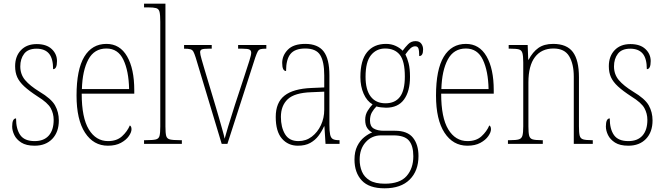

<svg xmlns="http://www.w3.org/2000/svg" viewBox="-20 -780 3601 1041"><path d="M168 10Q122 10 95.5 -7Q69 -24 57.5 -48Q46 -72 46 -94Q46 -138 67 -138Q67 -80 90 -47.5Q113 -15 168 -15Q218 -15 244.5 -45Q271 -75 271 -130Q271 -164 255 -193.5Q239 -223 184 -257Q138 -287 111.5 -311.5Q85 -336 73.5 -361.5Q62 -387 62 -421Q62 -475 93.5 -508Q125 -541 179 -541Q232 -541 260.5 -514Q289 -487 289 -449Q289 -405 268 -405Q268 -463 245.5 -489.5Q223 -516 178 -516Q132 -516 111 -488.5Q90 -461 90 -420Q90 -377 116 -346Q142 -315 194 -283Q258 -245 278.5 -208.5Q299 -172 299 -127Q299 -64 263.5 -27Q228 10 168 10Z M565 10Q487 10 441 -60.5Q395 -131 395 -262Q395 -403 437 -472.5Q479 -542 557 -542Q630 -542 669 -474.5Q708 -407 708 -291V-272H423Q423 -142 461.5 -78.5Q500 -15 566 -15Q613 -15 641.5 -41Q670 -67 684 -100Q693 -95 693 -79Q693 -63 678.5 -42Q664 -21 635.5 -5.5Q607 10 565 10ZM680 -297Q678 -395 649 -456Q620 -517 557 -517Q491 -517 459 -457.5Q427 -398 424 -297Z M761 0V-20H772Q809 -20 825 -24Q841 -28 845 -43.5Q849 -59 849 -94V-662Q849 -699 845 -715.5Q841 -732 826.5 -736Q812 -740 782 -740H761V-760H877V-94Q877 -59 881 -43.5Q885 -28 901.5 -24Q918 -20 954 -20H966V0Z M1041 -468Q1034 -490 1028.5 -500Q1023 -510 1012 -513Q1001 -516 978 -516V-536H1128V-516H1111Q1083 -516 1074 -512Q1065 -508 1065 -497Q1065 -486 1073 -458.5Q1081 -431 1088 -407L1148 -207Q1157 -178 1166.5 -144Q1176 -110 1185 -79Q1194 -48 1198 -28Q1203 -48 1217 -94Q1231 -140 1254 -212L1304 -364Q1322 -419 1332 -450.5Q1342 -482 1342 -494Q1342 -506 1333 -511Q1324 -516 1294 -516H1271V-536H1424V-516H1422Q1403 -516 1393 -513.5Q1383 -511 1377.5 -501Q1372 -491 1364 -468L1213 0H1182Z M1595 10Q1542 10 1508.5 -28.5Q1475 -67 1475 -146Q1475 -224 1522.5 -261.5Q1570 -299 1669 -303L1738 -306V-371Q1738 -446 1716 -481.5Q1694 -517 1635 -517Q1579 -517 1555 -487.5Q1531 -458 1531 -395Q1510 -395 1510 -439Q1510 -479 1540.5 -510.5Q1571 -542 1635 -542Q1703 -542 1734.5 -501.5Q1766 -461 1766 -372V-105Q1766 -68 1770 -50Q1774 -32 1785 -26Q1796 -20 1817 -20H1821V0H1745L1739 -95H1737Q1725 -68 1707 -44Q1689 -20 1662 -5Q1635 10 1595 10ZM1598 -15Q1639 -15 1670.5 -39Q1702 -63 1720 -101.5Q1738 -140 1738 -185V-283L1668 -280Q1577 -277 1540 -242Q1503 -207 1503 -146Q1503 -90 1525.5 -52.5Q1548 -15 1598 -15Z M2065 241Q1981 241 1941.5 198.5Q1902 156 1902 85Q1902 42 1917 12Q1932 -18 1954.5 -36Q1977 -54 1998 -62Q1983 -69 1971.5 -85Q1960 -101 1960 -131Q1960 -158 1973.5 -179.5Q1987 -201 2000 -214Q1969 -232 1951.5 -272Q1934 -312 1934 -362Q1934 -453 1970.5 -497.5Q2007 -542 2073 -542Q2102 -542 2125.5 -531Q2149 -520 2163 -505Q2176 -523 2192.5 -540Q2209 -557 2233 -557Q2254 -557 2264 -543.5Q2274 -530 2274 -512Q2274 -476 2253 -476Q2253 -504 2249 -516.5Q2245 -529 2231 -529Q2218 -529 2206 -518.5Q2194 -508 2178 -485Q2188 -466 2195.5 -437Q2203 -408 2203 -363Q2203 -285 2170.5 -240.5Q2138 -196 2073 -196Q2062 -196 2045.5 -198Q2029 -200 2021 -203Q2007 -189 1996.5 -171Q1986 -153 1986 -126Q1986 -95 2006.5 -83Q2027 -71 2061 -71H2122Q2189 -71 2219 -33.5Q2249 4 2249 66Q2249 146 2201.5 193.5Q2154 241 2065 241ZM2070 -220Q2122 -220 2148.5 -255Q2175 -290 2175 -365Q2175 -449 2147.5 -483Q2120 -517 2068 -517Q2021 -517 1991.5 -481Q1962 -445 1962 -364Q1962 -293 1990 -256.5Q2018 -220 2070 -220ZM2067 216Q2148 216 2184.5 174.5Q2221 133 2221 67Q2221 10 2197 -18Q2173 -46 2113 -46H2046Q1996 -46 1963 -9.5Q1930 27 1930 85Q1930 121 1942.5 150.5Q1955 180 1984.5 198Q2014 216 2067 216Z M2514 10Q2436 10 2390 -60.5Q2344 -131 2344 -262Q2344 -403 2386 -472.5Q2428 -542 2506 -542Q2579 -542 2618 -474.5Q2657 -407 2657 -291V-272H2372Q2372 -142 2410.5 -78.5Q2449 -15 2515 -15Q2562 -15 2590.5 -41Q2619 -67 2633 -100Q2642 -95 2642 -79Q2642 -63 2627.5 -42Q2613 -21 2584.5 -5.5Q2556 10 2514 10ZM2629 -297Q2627 -395 2598 -456Q2569 -517 2506 -517Q2440 -517 2408 -457.5Q2376 -398 2373 -297Z M2734 0V-20H2747Q2779 -20 2793.5 -24.5Q2808 -29 2812.5 -44.5Q2817 -60 2817 -95V-441Q2817 -476 2812.5 -492Q2808 -508 2794 -512Q2780 -516 2750 -516H2738V-536H2841L2844 -456H2846Q2868 -498 2899 -520Q2930 -542 2979 -542Q3053 -542 3086 -498Q3119 -454 3119 -361V-95Q3119 -60 3123 -44.5Q3127 -29 3141.5 -24.5Q3156 -20 3187 -20H3194V0H3091V-364Q3091 -433 3066 -475Q3041 -517 2981 -517Q2916 -517 2880.5 -470.5Q2845 -424 2845 -333V-95Q2845 -60 2849 -44.5Q2853 -29 2867.5 -24.5Q2882 -20 2914 -20H2923V0Z M3387 10Q3341 10 3314.5 -7Q3288 -24 3276.5 -48Q3265 -72 3265 -94Q3265 -138 3286 -138Q3286 -80 3309 -47.5Q3332 -15 3387 -15Q3437 -15 3463.5 -45Q3490 -75 3490 -130Q3490 -164 3474 -193.5Q3458 -223 3403 -257Q3357 -287 3330.5 -311.5Q3304 -336 3292.5 -361.5Q3281 -387 3281 -421Q3281 -475 3312.5 -508Q3344 -541 3398 -541Q3451 -541 3479.5 -514Q3508 -487 3508 -449Q3508 -405 3487 -405Q3487 -463 3464.5 -489.5Q3442 -516 3397 -516Q3351 -516 3330 -488.5Q3309 -461 3309 -420Q3309 -377 3335 -346Q3361 -315 3413 -283Q3477 -245 3497.5 -208.5Q3518 -172 3518 -127Q3518 -64 3482.5 -27Q3447 10 3387 10Z"/></svg>

Font: Noto Serif Tamil Condensed Thin
Style: Italic
Weight: 100
Width: 3
Italic angle: -12°
Designer: Indian Type Foundry, Tom Grace, and the Monotype Design Team
Foundry: Monotype Imaging Inc.
Version: Version 2.003; ttfautohint (v1.8.4.7-5d5b)